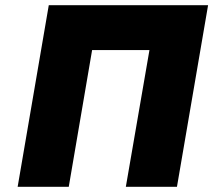

<svg xmlns="http://www.w3.org/2000/svg" viewBox="-20 -720 822 740"><path d="M556 -527H335L245 0H48L168 -700H782L662 0H465Z"/></svg>

Font: Jost* Heavy
Style: Italic
Weight: 800
Italic angle: -10°
Version: Version 3.7